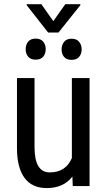

<svg xmlns="http://www.w3.org/2000/svg" viewBox="-20 -910 523 939"><path d="M334 -46.4Q291 9.8 208.5 9.8Q136.7 9.8 100.1 -39.8Q63.5 -89.4 63 -184.1V-528.3H148.9V-190.4Q148.9 -66.9 223.1 -66.9Q301.8 -66.9 331.5 -137.2V-528.3H418V0H335.9ZM154.3 -721.2Q179.2 -721.2 191.4 -706.3Q203.6 -691.4 203.6 -669.4Q203.6 -647.5 191.4 -632.8Q179.2 -618.2 154.3 -618.2Q129.9 -618.2 117.7 -632.8Q105.5 -647.5 105.5 -669.4Q105.5 -691.4 117.7 -706.3Q129.9 -721.2 154.3 -721.2ZM281.2 -668.5Q281.2 -689.9 293.5 -705.3Q305.7 -720.7 330.1 -720.7Q354.5 -720.7 366.9 -705.6Q379.4 -690.4 379.4 -668.5Q379.4 -646.5 366.9 -631.8Q354.5 -617.2 330.1 -617.2Q305.2 -617.2 293.2 -631.8Q281.2 -646.5 281.2 -668.5ZM240.7 -806.6 299.3 -889.6H373V-884.8L266.1 -751H215.3L110.4 -884.8V-889.6H182.1Z"/></svg>

Font: Roboto Condensed
Style: Regular
Weight: 400
Designer: Google
Version: Version 2.001047; 2015